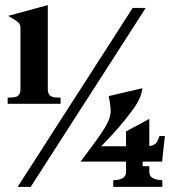

<svg xmlns="http://www.w3.org/2000/svg" viewBox="-20 -731 685 751"><path d="M167 -711V-381Q167 -366 174.5 -358.5Q182 -351 196 -350L217 -349V-325H10V-349L31 -350Q45 -351 52.5 -358.5Q60 -366 60 -381V-620Q60 -633 54.5 -640Q49 -647 32 -657L12 -669ZM550 -700 100 0H49L499 -700ZM295 -99Q330 -145 360 -186.5Q390 -228 403 -256Q415 -281 412.5 -307.5Q410 -334 405 -355L537 -386Q534 -363 524 -342Q514 -321 495 -296Q470 -262 442 -230Q414 -198 376 -159H473V-217L564 -266V-160Q577 -161 585 -166.5Q593 -172 598 -184L604 -199H625L614 -99H538V-81H564V-58Q564 -43 576 -35.5Q588 -28 604 -27L615 -26V0H423V-26L434 -27Q451 -28 462 -35.5Q473 -43 473 -58V-99Z"/></svg>

Font: Redaction
Style: Bold
Weight: 700
Designer: Jeremy Mickel / Forest Young
Foundry: MCKL
Version: Version 2.001; Redaction Bold